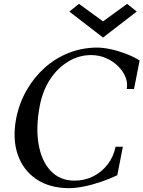

<svg xmlns="http://www.w3.org/2000/svg" viewBox="-20 -962 745 997"><path d="M339 15Q238 15 169 -31.5Q100 -78 72 -159.5Q44 -241 64 -347Q80 -427 118.5 -494Q157 -561 212.5 -610.5Q268 -660 336.5 -687Q405 -714 481 -715Q515 -715 554.5 -706.5Q594 -698 633.5 -683Q673 -668 705 -648L676 -500H638Q644 -531 631.5 -562Q619 -593 592.5 -619Q566 -645 530 -660.5Q494 -676 453 -676Q390 -676 334.5 -642.5Q279 -609 240.5 -550.5Q202 -492 187 -415Q165 -301 180.5 -212.5Q196 -124 244 -74Q292 -24 367 -24Q420 -24 464.5 -46.5Q509 -69 539.5 -109Q570 -149 580 -200H618L589 -52Q549 -33 503.5 -17.5Q458 -2 415 6.5Q372 15 339 15ZM515 -767 340 -902 390 -942 515 -851 640 -942 690 -902Z"/></svg>

Font: Wittgenstein
Style: Italic
Weight: 400
Italic angle: -11°
Designer: Jörg Drees
Foundry: Jörg Drees
Version: Version 1.500